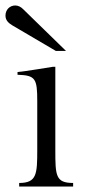

<svg xmlns="http://www.w3.org/2000/svg" viewBox="-38 -681 312 701"><path d="M121 0ZM166 -495 6 -589C-7 -597 -18 -607 -18 -624C-18 -645 -3 -661 18 -661C29 -661 39 -655 46 -648L203 -495ZM122 0ZM98 -133V-311C98 -394 92 -406 26 -408V-418C51 -420 154 -437 154 -437H164V-133C164 -40 165 -13 229 -13V0H32V-13C96 -13 98 -45 98 -133Z"/></svg>

Font: Open Baskerville 0.0.53
Style: Normal
Weight: 400
Designer: Isaac Moore, James Puckett, Rob Mientjes
Foundry: The Open Baskerville Project
Version: 0.0.53 (g939f078)